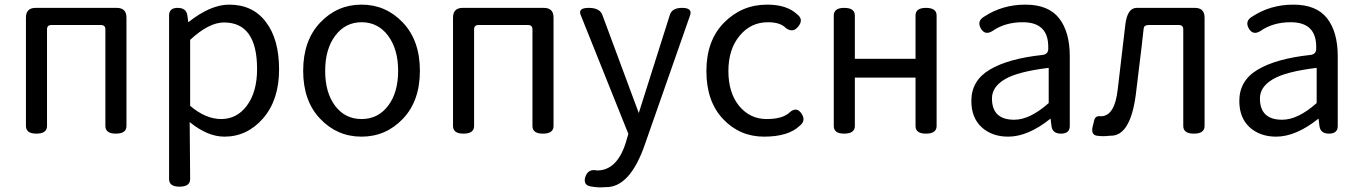

<svg xmlns="http://www.w3.org/2000/svg" viewBox="-20 -577 5877 829"><path d="M137 0Q92 0 92 -33V-501Q92 -543 134 -543H484Q526 -543 526 -501V-33Q526 0 480 0Q435 0 435 -33V-450Q435 -469 416 -469H202Q183 -469 183 -450V-33Q183 0 137 0Z M755 229Q710 229 710 196V-510Q710 -543 747 -543Q785 -543 789 -510L793 -481Q889 -557 969 -557Q1072 -557 1128 -482Q1185 -408 1185 -277Q1185 -146 1116 -66Q1047 13 949 13Q876 13 799 -50L801 196Q801 229 755 229ZM801 -120Q868 -63 935 -63Q1003 -63 1046 -121Q1090 -180 1090 -279Q1090 -480 947 -480Q882 -480 801 -405Z M1719.5 -64Q1646 13 1541 13Q1436 13 1362.5 -64Q1289 -141 1289 -271.5Q1289 -402 1362.5 -479.5Q1436 -557 1541 -557Q1646 -557 1719.5 -479.5Q1793 -402 1793 -271.5Q1793 -141 1719.5 -64ZM1427 -120Q1470 -63 1541 -63Q1612 -63 1655.5 -120Q1699 -177 1699 -271Q1699 -365 1655.5 -423Q1612 -481 1541.5 -481Q1471 -481 1427.5 -423Q1384 -365 1384 -271Q1384 -177 1427 -120Z M1981 0Q1936 0 1936 -33V-501Q1936 -543 1978 -543H2328Q2370 -543 2370 -501V-33Q2370 0 2324 0Q2279 0 2279 -33V-450Q2279 -469 2260 -469H2046Q2027 -469 2027 -450V-33Q2027 0 1981 0Z M2594 231Q2563 234 2531 228Q2499 223 2506 191Q2517 150 2558 159Q2643 159 2681 42L2693 1L2487 -513Q2475 -543 2522 -543Q2570 -543 2581 -512L2738 -89L2872 -512Q2881 -543 2925 -543Q2970 -543 2960 -512L2765 45Q2700 234 2594 231Z M3441 -86Q3461 -56 3433 -34Q3384 13 3279 13Q3174 13 3102 -63Q3030 -139 3030 -270Q3030 -402 3106 -479Q3183 -557 3292 -557Q3378 -557 3422 -515Q3451 -493 3427 -463Q3404 -433 3373 -456Q3349 -481 3296 -481Q3221 -481 3173 -422Q3125 -364 3125 -270Q3125 -177 3171 -120Q3218 -63 3290 -63Q3362 -63 3392 -94Q3421 -117 3441 -86Z M3625 0Q3580 0 3580 -33V-510Q3580 -543 3625 -543Q3671 -543 3671 -510V-323H3933V-510Q3933 -543 3978 -543Q4024 -543 4024 -510V-33Q4024 0 3978 0Q3933 0 3933 -33V-242H3671V-33Q3671 0 3625 0Z M4333 13Q4263 13 4218 -28Q4174 -69 4174 -141Q4174 -229 4253 -276Q4333 -324 4483 -340Q4508 -344 4506 -371Q4508 -481 4396 -481Q4319 -481 4265 -443Q4233 -423 4215 -454Q4197 -486 4229 -505Q4308 -557 4407 -557Q4507 -557 4553 -498Q4599 -439 4599 -334V-33Q4599 0 4561 0Q4524 0 4520 -33L4516 -65Q4419 13 4333 13ZM4359 -60Q4427 -60 4508 -132V-284Q4375 -268 4319 -235Q4263 -202 4263 -152Q4263 -60 4359 -60Z M4773 9Q4741 13 4716 9Q4691 5 4697 -27L4704 -56Q4709 -79 4733 -75Q4793 -75 4806 -191Q4809 -216 4839 -472Q4848 -543 4888 -543H5139Q5181 -543 5181 -501V-33Q5181 0 5135 0Q5089 0 5089 -33V-450Q5089 -469 5070 -469H4939Q4920 -469 4918 -454L4909 -374Q4891 -222 4884 -168Q4860 13 4773 9Z M5490 13Q5420 13 5375 -28Q5331 -69 5331 -141Q5331 -229 5410 -276Q5490 -324 5640 -340Q5665 -344 5663 -371Q5665 -481 5553 -481Q5476 -481 5422 -443Q5390 -423 5372 -454Q5354 -486 5386 -505Q5465 -557 5564 -557Q5664 -557 5710 -498Q5756 -439 5756 -334V-33Q5756 0 5718 0Q5681 0 5677 -33L5673 -65Q5576 13 5490 13ZM5516 -60Q5584 -60 5665 -132V-284Q5532 -268 5476 -235Q5420 -202 5420 -152Q5420 -60 5516 -60Z"/></svg>

Font: Swei Gothic CJK TC Regular
Style: Regular
Weight: 400
Version: Version 2.129